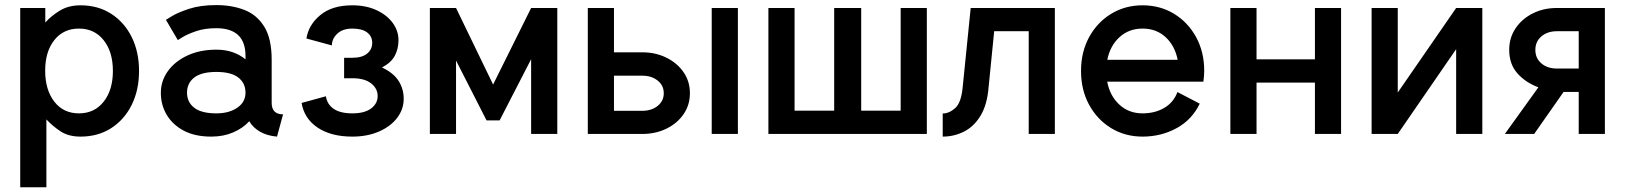

<svg xmlns="http://www.w3.org/2000/svg" viewBox="-20 -540 6551 774"><path d="M167 -58.6V214.8H61.5V-507.8H162.6V-449.2Q187.5 -477.1 222.2 -497.8Q256.8 -518.6 304.7 -518.6Q375 -518.6 428.2 -484.4Q481.4 -450.2 511 -390.4Q540.5 -330.6 540.5 -253.9Q540.5 -177.2 511 -117.4Q481.4 -57.6 428.2 -23.4Q375 10.7 304.7 10.7Q256.8 10.7 224.9 -10Q192.9 -30.8 167 -58.6ZM162.1 -254.9Q162.1 -178.2 198.7 -130.6Q235.4 -83 298.3 -83Q360.8 -83 397.9 -130.1Q435.1 -177.2 435.1 -253.9Q435.1 -331.1 397.9 -377.9Q360.8 -424.8 298.3 -424.8Q235.8 -424.8 199 -378.4Q162.1 -332 162.1 -254.9Z M831.5 10.7Q766.6 10.7 721.4 -12.9Q676.3 -36.6 652.3 -76.7Q628.4 -116.7 628.4 -165.5Q628.4 -214.4 657.2 -253.9Q686 -293.5 736.6 -316.7Q787.1 -339.8 852.1 -339.8Q888.2 -339.8 917.7 -329.6Q947.3 -319.3 969.7 -300.8V-314.5Q969.7 -426.3 851.6 -426.3Q805.2 -426.3 770.5 -414.3Q735.8 -402.3 716.3 -390.4Q696.8 -378.4 696.8 -378.4L648.9 -460Q648.9 -460 673.1 -474.9Q697.3 -489.7 742.7 -504.6Q788.1 -519.5 852.1 -519.5Q914.6 -519.5 965.1 -500Q1015.6 -480.5 1045.4 -432.4Q1075.2 -384.3 1075.2 -298.8V-125.5Q1075.2 -79.1 1121.1 -79.1L1096.7 10.7Q1056.2 7.3 1027.8 -9.3Q999.5 -25.9 984.9 -51.3Q959 -22.9 919.7 -6.1Q880.4 10.7 831.5 10.7ZM969.7 -166.5Q969.7 -204.6 940.9 -227.3Q912.1 -250 852.1 -250Q792 -250 762.9 -227.3Q733.9 -204.6 733.9 -166.5Q733.9 -128.4 762.9 -105.7Q792 -83 852.1 -83Q903.3 -83 936.5 -105.7Q969.7 -128.4 969.7 -166.5Z M1400.4 -307.1Q1439.5 -307.1 1460 -324Q1480.5 -340.8 1480.5 -367.2Q1480.5 -393.6 1460 -409.2Q1439.5 -424.8 1400.4 -424.8Q1361.3 -424.8 1339.6 -404.1Q1317.9 -383.3 1317.9 -356.9L1215.3 -384.8Q1223.6 -439.5 1271 -479Q1318.4 -518.6 1400.4 -518.6Q1455.1 -518.6 1496.8 -499.5Q1538.6 -480.5 1562.5 -448.5Q1586.4 -416.5 1586.4 -377.9Q1586.4 -343.8 1571.8 -315.7Q1557.1 -287.6 1520 -268.1Q1566.9 -245.6 1587.2 -213.4Q1607.4 -181.2 1607.4 -141.6Q1607.4 -99.6 1581.1 -64.9Q1554.7 -30.3 1507.8 -9.8Q1460.9 10.7 1400.4 10.7Q1314.9 10.7 1260.7 -25.4Q1206.5 -61.5 1195.8 -125L1293.9 -151.9Q1298.3 -120.1 1324.7 -101.6Q1351.1 -83 1400.4 -83Q1449.7 -83 1476.1 -102.8Q1502.4 -122.6 1502.4 -152.8Q1502.4 -183.1 1476.1 -203.9Q1449.7 -224.6 1400.4 -224.6H1367.2V-307.1Z M1967.8 -199.2 2121.1 -507.8H2226.6V0H2121.1V-301.3L1994.1 -54.7H1941.4L1818.4 -295.9V0H1712.9V-507.8H1818.4Z M2954.6 -507.8V0H2849.1V-507.8ZM2349.6 -507.8H2455.1V-329.1H2569.3Q2622.6 -329.1 2666.3 -307.6Q2710 -286.1 2735.6 -249Q2761.2 -211.9 2761.2 -164.1Q2761.2 -116.7 2735.6 -79.6Q2710 -42.5 2666.3 -21.2Q2622.6 0 2569.3 0H2349.6ZM2455.1 -93.3H2569.3Q2606.4 -93.3 2631.1 -113Q2655.8 -132.8 2655.8 -164.1Q2655.8 -195.8 2631.1 -215.3Q2606.4 -234.9 2569.3 -234.9H2455.1Z M3183.1 -507.8V-93.8H3342.8V-507.8H3451.7V-93.8H3610.8V-507.8H3716.3V0H3077.6V-507.8Z M4232.4 -507.8V0H4127V-414.1H3987.8L3965.3 -188.5Q3959.5 -117.2 3932.6 -73.2Q3905.8 -29.3 3865.7 -9.3Q3825.7 10.7 3780.3 10.7V-82.5Q3806.2 -82.5 3830.6 -104.2Q3855 -126 3860.8 -188.5L3893.1 -507.8Z M4726.6 -168.9 4816.4 -122.1Q4785.2 -57.1 4722.9 -23.2Q4660.6 10.7 4585.9 10.7Q4515.6 10.7 4459.5 -23.4Q4403.3 -57.6 4370.6 -117.4Q4337.9 -177.2 4337.9 -253.9Q4337.9 -330.6 4370.6 -390.4Q4403.3 -450.2 4459.5 -484.4Q4515.6 -518.6 4585.9 -518.6Q4656.7 -518.6 4712.9 -484.4Q4769 -450.2 4801.8 -390.4Q4834.5 -330.6 4834.5 -253.9Q4834.5 -243.2 4833.5 -232.2Q4832.5 -221.2 4831.1 -210.9H4443.4Q4454.1 -153.8 4492.2 -118.4Q4530.3 -83 4585.9 -83Q4635.7 -83 4673.3 -105Q4710.9 -127 4726.6 -168.9ZM4585.9 -424.8Q4530.8 -424.8 4492.9 -390.1Q4455.1 -355.5 4443.8 -298.8H4727.5Q4716.3 -355.5 4679 -390.1Q4641.6 -424.8 4585.9 -424.8Z M4939.9 -507.8H5045.4V-300.8H5280.8V-507.8H5386.2V0H5280.8V-207H5045.4V0H4939.9Z M5850.1 -507.8H5955.6V0H5850.1V-341.8L5614.7 0H5509.3V-507.8H5614.7V-167Z M6449.7 0H6344.2V-169.4H6283.2L6164.6 0H6046.4L6181.6 -188Q6130.4 -207 6097.2 -244.1Q6064 -281.2 6064 -339.4Q6064 -387.7 6089.6 -425.8Q6115.2 -463.9 6158.7 -485.8Q6202.1 -507.8 6255.9 -507.8H6449.7ZM6344.2 -414.1H6255.9Q6218.3 -414.1 6193.8 -393.3Q6169.4 -372.6 6169.4 -338.9Q6169.4 -305.2 6193.8 -284.4Q6218.3 -263.7 6255.9 -263.7H6344.2Z"/></svg>

Font: Giphurs Medium
Style: Regular
Weight: 500
Version: Version 0.920; ttfautohint (v1.8.4.7-5d5b)